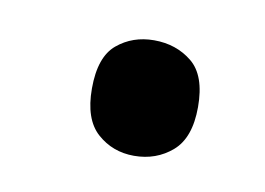

<svg xmlns="http://www.w3.org/2000/svg" viewBox="-33 -462 305 221"><g transform="rotate(10 119.5 -351.5)"><path d="M72 -352Q72 -389 90 -404Q108 -419 133 -419Q159 -419 177.5 -404Q196 -389 196 -352Q196 -316 177.5 -300Q159 -284 133 -284Q108 -284 90 -300Q72 -316 72 -352Z"/></g></svg>

Font: Noto Sans Khmer Condensed
Style: Regular
Weight: 400
Width: 3
Designer: Danh Hong and the Monotype Design Team
Foundry: Monotype Imaging Inc.
Version: Version 2.004